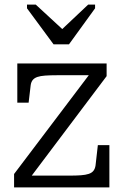

<svg xmlns="http://www.w3.org/2000/svg" viewBox="-20 -812 526 832"><path d="M212 -620H279L392 -776V-792H362L221 -659L277 -661L135 -792H97V-776ZM107 -37 95 -51H281Q310 -51 330.5 -52.5Q351 -54 364.5 -58.5Q378 -63 385 -72Q392 -81 394 -95L404 -183H454V0H41V-58L373 -497L389 -486H226Q197 -486 176 -484.5Q155 -483 142 -478.5Q129 -474 122 -465.5Q115 -457 113 -443L104 -367H55V-537H442V-482Z"/></svg>

Font: Roboto Serif SemiCondensed Light
Style: Regular
Weight: 300
Width: 4
Designer: Greg Gazdowicz
Foundry: Commercial Type
Version: Version 1.007